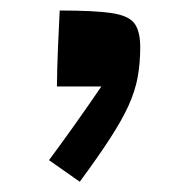

<svg xmlns="http://www.w3.org/2000/svg" viewBox="-20 -800 352 369"><path d="M94.7 -779.8Q161.1 -779.8 194.3 -774.9Q227.5 -770 238.5 -754.9Q249.5 -739.7 249.5 -709.5Q249.5 -678.2 244.6 -651.6Q239.7 -625 227.1 -597.2Q214.4 -569.3 191.7 -534.2Q168.9 -499 133.3 -450.7L74.2 -492.2Q99.6 -526.4 124 -560.8Q148.4 -595.2 174.8 -633.8H89.4Q89.8 -669.9 91.3 -705.8Q92.8 -741.7 94.7 -779.8Z"/></svg>

Font: Pinar-DS3-FD Bold
Style: Regular
Weight: 700
Designer: Amin Abedi
Version: Version 3.000